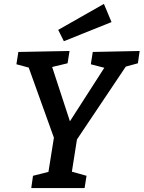

<svg xmlns="http://www.w3.org/2000/svg" viewBox="-20 -963 735 983"><path d="M686 -639 624 -622 374 -249 348 -84 423 -63 413 0H140L149 -63L228 -83L256 -258L127 -617L64 -634L74 -697L336 -702L326 -639L247 -620L338 -342L514 -616L445 -634L455 -697L695 -702ZM551 -850 307 -752 278 -810 512 -943Z"/></svg>

Font: Bitter Pro SemiBold
Style: Italic
Weight: 600
Italic angle: -9°
Designer: Sol Matas, and Bitter project Authors
Foundry: Sol Matas
Version: Version 1.010